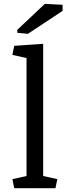

<svg xmlns="http://www.w3.org/2000/svg" viewBox="-20 -994 353 1014"><path d="M120.1 -687.5 45.4 -704.1 55.2 -752 208 -762.7V-64.5L282.7 -47.9L272.9 0H55.2L45.4 -47.9L120.1 -64.5ZM71.3 -836.4 216.8 -973.6 310.5 -968.8V-936.5L127.4 -815.4L71.3 -820.8Z"/></svg>

Font: Noticia Text
Style: Regular
Weight: 400
Designer: JM Sole
Foundry: JM Sole
Version: Version 1.003